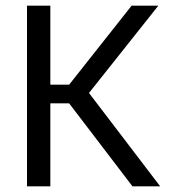

<svg xmlns="http://www.w3.org/2000/svg" viewBox="-20 -659 606 679"><path d="M448.5 0 224.5 -293.5H151.5V-359.5H224.5L445.5 -639H540L287 -320.5L286.5 -341L546.5 0ZM75.5 0V-639H158V0Z"/></svg>

Font: Anek Telugu Medium
Style: Regular
Weight: 400
Version: Version 1.003